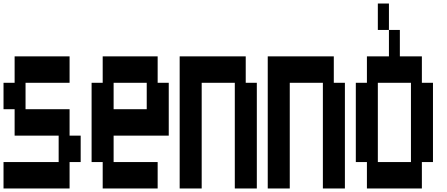

<svg xmlns="http://www.w3.org/2000/svg" viewBox="-20 -1050 2540 1090"><path d="M0 20V-130H313V-280H63V-430H0V-580H63V-730H375V-580H125V-430H375V-280H438V-130H375V20Z M563 20V-130H500V-580H563V-730H875V-580H938V-280H625V-130H875V20ZM625 -430H813V-580H625Z M1000 20V-730H1375V-580H1438V20H1313V-580H1125V20Z M1500 20V-730H1875V-580H1938V20H1813V-580H1625V20Z M2188 -1030V-880H2125V-1030ZM2438 -580V-130H2375V20H2063V-130H2000V-580H2063V-730H2188V-880H2250V-730H2375V-580ZM2313 -580H2125V-130H2313Z"/></svg>

Font: 2P VHS
Style: Regular
Weight: 400
Designer: CodeMan38
Foundry: CodeMan38
Version: Version 3.000